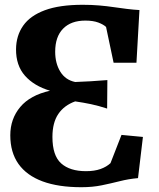

<svg xmlns="http://www.w3.org/2000/svg" viewBox="-20 -771 664 802"><path d="M320 11Q223.5 11 157.5 -13.5Q91.5 -38 57.2 -86.2Q23 -134.5 23 -206Q23 -274.5 64.5 -324Q106 -373.5 189 -392Q122 -412 84.2 -454.8Q46.5 -497.5 47 -565.5Q47.5 -622 76.8 -663.8Q106 -705.5 167.2 -728.2Q228.5 -751 325.5 -751Q362.5 -751 394.5 -748.2Q426.5 -745.5 455 -741.2Q483.5 -737 510 -733.8Q536.5 -730.5 562.5 -729L550 -509H454.5L423 -658.5Q412.5 -668.5 390.8 -676.8Q369 -685 336.5 -685Q276.5 -685 243.5 -651.2Q210.5 -617.5 210.5 -555Q210.5 -506.5 231.8 -471.8Q253 -437 294 -428.5Q323.5 -429.5 358 -431.5Q392.5 -433.5 428.5 -436.5L427.5 -317.5Q392.5 -329 360.5 -335.8Q328.5 -342.5 294 -347.5Q248 -331 223.5 -294.8Q199 -258.5 199 -199Q199 -121 235.5 -88.5Q272 -56 339 -56Q374.5 -56 399.8 -65Q425 -74 441.5 -89.5L487.5 -207.5L577 -199L556.5 -27Q517 -23.5 480.5 -14.2Q444 -5 405.2 3Q366.5 11 320 11Z"/></svg>

Font: Merriweather 24pt ExtraBold
Style: Regular
Weight: 800
Version: Version 2.100